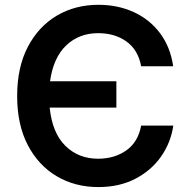

<svg xmlns="http://www.w3.org/2000/svg" viewBox="-20 -757 777 787"><path d="M383.3 9.8Q287.6 9.8 212.4 -34.7Q137.2 -79.1 93.8 -162.6Q50.3 -246.1 50.3 -363.3Q50.3 -481 94 -564.7Q137.7 -648.4 212.9 -692.9Q288.1 -737.3 383.3 -737.3Q462.9 -737.3 528.1 -707.5Q593.3 -677.7 635.7 -621.3Q678.2 -564.9 689.9 -485.4H558.6Q545.9 -553.2 498 -587.2Q450.2 -621.1 382.3 -621.1Q304.2 -621.1 251.5 -571Q198.7 -521 185.1 -423.8H457V-315.9H183.6Q194.3 -211.9 248 -159.2Q301.8 -106.4 381.8 -106.4Q449.2 -106.4 497.6 -140.4Q545.9 -174.3 558.6 -242.2H690.4Q680.2 -172.4 640.1 -115.2Q600.1 -58.1 534.7 -24.2Q469.2 9.8 383.3 9.8Z"/></svg>

Font: Inter-SemiBold
Style: Regular
Weight: 600
Designer: Rasmus Andersson
Foundry: rsms
Version: Version 4.000;git-a52131595